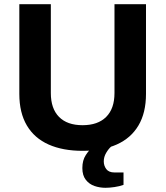

<svg xmlns="http://www.w3.org/2000/svg" viewBox="-20 -706 788 914"><path d="M373 12Q279 12 211.5 -18Q144 -48 108 -108.5Q72 -169 72 -259V-686H222V-263Q222 -189 261 -149.5Q300 -110 373 -110Q446 -110 485.5 -149.5Q525 -189 525 -263V-686H675V-259Q675 -169 639 -108.5Q603 -48 535.5 -18Q468 12 373 12ZM482 188Q455 188 430 179.5Q405 171 388.5 150Q372 129 372 94Q372 57 388.5 32Q405 7 425 -12H509V-8Q497 2 485.5 21.5Q474 41 474 62Q474 83 486 99Q498 115 525 115H568V174Q549 181 525 184.5Q501 188 482 188Z"/></svg>

Font: Archivo SemiBold
Style: Bold
Weight: 700
Version: Version 2.001